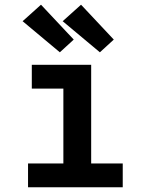

<svg xmlns="http://www.w3.org/2000/svg" viewBox="-20 -795 640 815"><path d="M99 0V-101H249V-419H115V-520H367V-101H501V0ZM404 -573 246 -705 324 -775 463 -627ZM234 -573 76 -705 154 -775 293 -627Z"/></svg>

Font: Iosevka Custom Extended
Style: Bold
Weight: 700
Width: 7
Monospace: yes
Designer: Belleve Invis
Foundry: Belleve Invis
Version: Version 11.2.4; ttfautohint (v1.8.4)